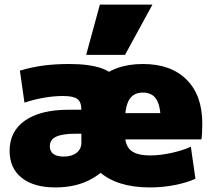

<svg xmlns="http://www.w3.org/2000/svg" viewBox="-20 -810 931 840"><path d="M258 -125Q282 -125 299.5 -132.5Q317 -140 326.5 -153.5Q336 -167 336 -185V-225H312Q253 -225 225.5 -212Q198 -199 198 -170Q198 -148 213.5 -136.5Q229 -125 258 -125ZM222 10Q128 10 75 -32Q22 -74 22 -150Q22 -236 90 -283Q158 -330 282 -330H336Q336 -364 318.5 -377Q301 -390 256 -390Q216 -390 172.5 -382.5Q129 -375 87 -361L67 -501Q117 -516 168.5 -523Q220 -530 283 -530Q373 -530 426.5 -510.5Q480 -491 503.5 -447Q527 -403 527 -330V-310Q527 -212 489.5 -140Q452 -68 384 -29Q316 10 222 10ZM635 10Q491 10 413 -60Q335 -130 335 -260Q335 -386 407 -458Q479 -530 605 -530Q728 -530 796.5 -461.5Q865 -393 865 -270Q865 -252 864 -230Q863 -208 861 -200H445V-315H706L683 -280Q683 -345 664.5 -375Q646 -405 605 -405Q565 -405 546 -375Q527 -345 527 -280V-220Q527 -173 553 -151.5Q579 -130 637 -130Q681 -130 730.5 -141Q780 -152 815 -168L835 -28Q798 -11 745 -0.5Q692 10 635 10ZM527 -570H357L417 -790H647Z"/></svg>

Font: M PLUS 2 Black
Style: Regular
Weight: 900
Designer: Coji Morishita
Foundry: UNDERFOREST DESIGN
Version: Version 1.001